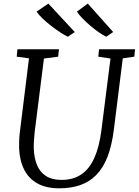

<svg xmlns="http://www.w3.org/2000/svg" viewBox="-20 -1010 752 1040"><path d="M645 -694 596.5 -306Q585.5 -220 561.8 -159.5Q538 -99 501 -61.8Q464 -24.5 414 -7.2Q364 10 301 10Q230 10 182.5 -16.5Q135 -43 110.5 -92Q86 -141 83.5 -208Q83 -227 83.8 -247.8Q84.5 -268.5 87 -290L137 -694L70.5 -703L74.5 -743H299.5L295 -703L218 -693L168 -296.5Q165 -270 163.8 -247.5Q162.5 -225 163 -204Q165 -152.5 181.2 -114.5Q197.5 -76.5 230 -56Q262.5 -35.5 313.5 -35.5Q376 -35.5 420 -65Q464 -94.5 491 -154.5Q518 -214.5 529.5 -306L578.5 -693L512.5 -703L516.5 -743H711.5L707.5 -703ZM593 -836.5 555.5 -811Q537.5 -819.5 515 -835.2Q492.5 -851 469.8 -870.2Q447 -889.5 427.5 -909.5Q408 -929.5 396.5 -947L455.5 -990.5ZM385 -836.5 347.5 -811Q329.5 -819.5 305.5 -835.2Q281.5 -851 256.8 -870.2Q232 -889.5 211 -909.5Q190 -929.5 178 -947L242 -990.5Z"/></svg>

Font: Merriweather 7pt Light
Style: Italic
Weight: 300
Italic angle: -7.8°
Designer: Eben Sorkin
Foundry: Eben Sorkin
Version: Version 2.200;gftools[0.9.31]